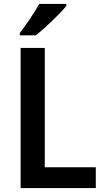

<svg xmlns="http://www.w3.org/2000/svg" viewBox="-20 -1024 533 978"><path d="M318 -994V-1004H180C155 -959 114 -899 81 -856V-844H162C210 -881 288 -956 318 -994ZM85 -66H468V-172H208V-780H85Z"/></svg>

Font: Noto Sans Malayalam UI SemiCondensed SemiBold
Style: Regular
Weight: 600
Width: 4
Designer: Jelle Bosma - Monotype Design Team
Foundry: Monotype Imaging Inc.
Version: Version 2.104